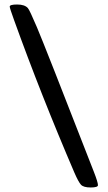

<svg xmlns="http://www.w3.org/2000/svg" viewBox="-20 -746 477 848"><path d="M22.9 -716.8Q22.9 -726.1 55.9 -726.1Q88.9 -726.1 103 -710.4Q110.4 -702.6 143.3 -625.2Q176.3 -547.9 394.5 12.7Q412.6 59.1 412.6 71.8Q412.6 82 380.6 82Q348.6 82 337.4 69.6Q326.2 57.1 308.6 16.6Q161.6 -325.7 42 -657.7Q22.9 -710.4 22.9 -716.8Z"/></svg>

Font: Averia Serif Libre
Style: Bold
Weight: 700
Version: Version 1.002